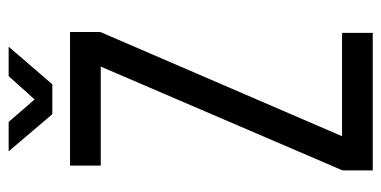

<svg xmlns="http://www.w3.org/2000/svg" viewBox="-239 -643 882 444"><g transform="rotate(-90 202.0 -421.0)"><path d="M142 -842H74L160 -741H229L316 -842H248L194 -782ZM348 0V-71H109L350 -630V-700H41V-629H270L30 -70V0Z"/></g></svg>

Font: Bebas Neue Regular two
Style: Regular2
Weight: 400
Designer: Ryoichi Tsunekawa & LGV (GE)
Foundry: Free Software Foundation, Inc.
Version: Version 1.003 August 13, 2016